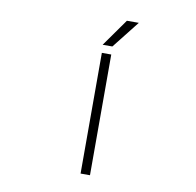

<svg xmlns="http://www.w3.org/2000/svg" viewBox="-100 -1075 1200 1178"><g transform="rotate(10 500.0 -485.5)"><path d="M478.5 1V-751H537.1V1ZM669.9 -971.7 535.2 -800.8H474.6L595.7 -971.7Z"/></g></svg>

Font: Gen Shin Gothic Monospace Light
Style: Regular
Weight: 300
Designer: [Source Han Sans]
Ryoko NISHIZUKA  (kana & ideographs); Paul D. Hunt (Latin, Greek & Cyrillic); Wenlong ZHANG  (bopomofo
Version: Version 1.002.20150607